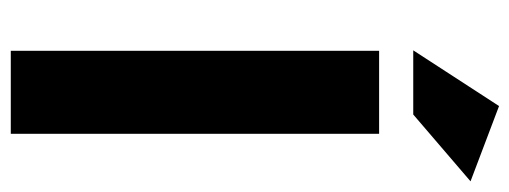

<svg xmlns="http://www.w3.org/2000/svg" viewBox="-322 -646 968 365"><g transform="rotate(90 162.5 -464.0)"><path d="M76.2 -765.1 182.1 -928.2 325.2 -874 198.2 -765.1ZM77.1 0V-700.2H234.9V0Z"/></g></svg>

Font: Montserrat Semi Bold
Style: Regular
Weight: 600
Designer: Julieta Ulanovsky
Foundry: Julieta Ulanovsky
Version: Version 3.001;PS 003.001;hotconv 1.0.70;makeotf.lib2.5.58329